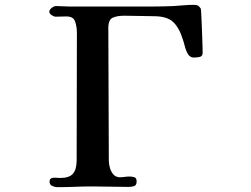

<svg xmlns="http://www.w3.org/2000/svg" viewBox="-20 -773 1040 794"><path d="M818 -555Q818 -540 805.5 -537.5Q793 -535 782 -535Q766 -535 757.5 -549Q749 -563 744.5 -581Q740 -599 736 -610Q721 -659 695.5 -682.5Q670 -706 616 -706Q585 -706 555 -707Q525 -708 494 -708Q465 -708 446.5 -700Q428 -692 428 -657Q428 -520 429 -382.5Q430 -245 430 -108Q430 -95 434.5 -79Q439 -63 449 -51.5Q459 -40 476 -40Q486 -40 496 -41.5Q506 -43 516 -43Q527 -43 536 -40Q545 -37 545 -23Q545 -7 535 -3.5Q525 0 512 0Q475 0 437.5 -1Q400 -2 362 -2Q326 -2 289.5 -0.5Q253 1 217 1Q207 1 196 -4Q185 -9 185 -21Q185 -33 192.5 -36Q200 -39 210.5 -38Q221 -37 228 -37Q267 -37 282 -55Q297 -73 297 -110Q297 -242 297.5 -374Q298 -506 298 -638Q298 -661 291 -683Q284 -705 255 -705Q244 -705 232.5 -704.5Q221 -704 210 -704Q203 -704 193.5 -710.5Q184 -717 184 -724Q184 -733 194 -740.5Q204 -748 212 -748Q226 -748 239.5 -747Q253 -746 266 -746Q329 -746 392 -746Q455 -746 518 -746Q563 -746 608 -746Q653 -746 698 -748Q718 -749 738.5 -751Q759 -753 780 -753Q792 -753 797.5 -750.5Q803 -748 810 -738Q811 -737 812 -720Q813 -703 814 -678Q815 -653 816 -626.5Q817 -600 817.5 -580.5Q818 -561 818 -555Z"/></svg>

Font: Kaisei Decol
Style: Bold
Weight: 700
Designer: Font-Kai, 金井和夫
Foundry: KAZUO KANAI
Version: Version 5.003